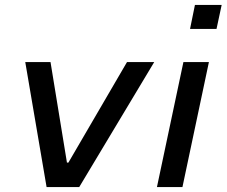

<svg xmlns="http://www.w3.org/2000/svg" viewBox="-20 -763 924 783"><path d="M170 0 83 -510H186L253 -100H259L498 -510H609L303 0Z M755 -645 775 -743H884L863 -645ZM620 0 728 -510H832L724 0Z"/></svg>

Font: Saira SemiExpanded Medium
Style: Italic
Weight: 500
Width: 6
Italic angle: -12°
Designer: Hector Gatti with collaboration of the Omnibus-Type team
Foundry: Omnibus-Type
Version: Version 1.101